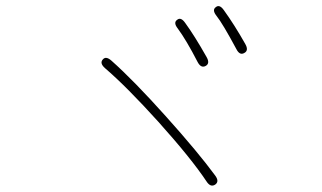

<svg xmlns="http://www.w3.org/2000/svg" viewBox="-20 -735 1040 620"><path d="M675 -139Q660 -129 647 -149Q597 -224 492 -341Q389 -455 319 -515Q301 -531 312 -543Q322 -555 340 -539Q411 -476 515.5 -359.5Q620 -243 675 -168Q689 -149 675 -139ZM644 -522Q629 -514 618 -535Q582 -605 554 -643Q539 -662 552 -671Q564 -681 578 -661Q608 -620 647 -551Q659 -530 644 -522ZM769 -564Q754 -555 743 -577Q699 -659 679 -684Q664 -703 677 -712Q689 -722 703 -702Q737 -655 772 -593Q784 -572 769 -564Z"/></svg>

Font: Resource Han Rounded KR ExtraLight
Style: Regular
Weight: 250
Designer: Cyano Hao (round all glyphs); Ryoko NISHIZUKA 西塚涼子 (kana, bopomofo & ideographs); Paul D. Hunt (Latin, Greek & Cyrillic)
Foundry: Cyano Hao
Version: 0.990